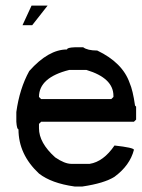

<svg xmlns="http://www.w3.org/2000/svg" viewBox="-20 -679 513 695"><path d="M250 -507.8H281.2Q296.9 -496.1 332 -496.1Q423.8 -452.1 449.2 -378.9Q460.9 -352.5 468.8 -296.9L472.7 -293V-246.1L464.8 -238.3H128.9L121.1 -230.5V-214.8Q121.1 -162.1 179.7 -109.4Q213.9 -85.9 238.3 -85.9H304.7Q354.5 -93.8 394.5 -152.3Q464.8 -144.5 464.8 -136.7Q450.2 -80.1 394.5 -39.1Q357.4 -15.6 278.3 -3.9H250Q166 -15.6 121.1 -50.8Q46.9 -120.1 46.9 -210.9Q41 -210.9 39.1 -238.3V-273.4Q50.8 -358.4 85.9 -421.9Q155.3 -500 222.7 -500Q222.7 -506.8 250 -507.8ZM121.1 -328.1 128.9 -320.3H382.8L390.6 -328.1V-332Q390.6 -396.5 293 -425.8H230.5Q121.1 -398.4 121.1 -328.1ZM152.3 -658.7 96.7 -587.9H61.5L94.2 -658.7Z"/></svg>

Font: LaylaRuqaa
Style: Regular
Weight: 400
Version: Version 2.0